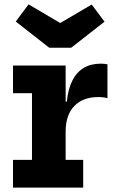

<svg xmlns="http://www.w3.org/2000/svg" viewBox="-20 -847 519 867"><path d="M276.4 -125.2H355.7V0H38.7V-125.2H124.4V-426H38.7V-551.2H276.4ZM465.2 -403.7Q456.3 -406.2 446.1 -407.4Q436 -408.7 424 -408.7Q354.3 -408.7 315.3 -368.1Q276.4 -327.5 276.4 -252.6L250.2 -387.8H281.8Q287.4 -445.2 306.8 -483.3Q326.1 -521.4 358.5 -540.5Q390.9 -559.6 435.7 -559.6Q443.8 -559.6 451 -558.8Q458.3 -558.1 465.2 -556.6ZM301.3 -631.3 452 -749.1 394.1 -826.5 251.9 -743.1 109.1 -827.2 51.1 -749.8 202.5 -631.3Z"/></svg>

Font: Hepta Slab ExtraLight
Style: Regular
Weight: 200
Designer: Michael LaGattuta
Foundry: Michael LaGattuta
Version: Version 1.100